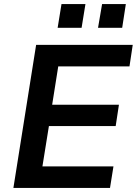

<svg xmlns="http://www.w3.org/2000/svg" viewBox="-20 -926 674 946"><path d="M46 0 158 -705H634L618 -599H267L237 -410H566L550 -305H221L189 -106H539L522 0ZM463 -789 483 -906H600L582 -789ZM264 -789 283 -906H401L382 -789Z"/></svg>

Font: Nunito Sans 10pt
Style: Bold Italic
Weight: 700
Italic angle: -9°
Designer: Vernon Adams
Foundry: Vernon Adams
Version: Version 3.101;gftools[0.9.27]